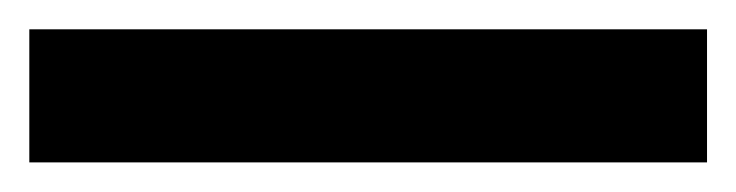

<svg xmlns="http://www.w3.org/2000/svg" viewBox="-20 -20 502 131"><path d="M462.4 0V90.8H0V0Z"/></svg>

Font: Inter 20pt Medium
Style: Regular
Weight: 500
Version: Version 4.001;git-66647c0bb